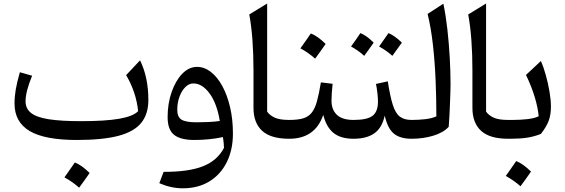

<svg xmlns="http://www.w3.org/2000/svg" viewBox="-20 -774 3154 1071"><path d="M750.5 -153.8Q739.7 -259.8 683.6 -355L761.2 -437.5Q807.6 -342.8 807.6 -216.3Q807.6 -137.7 767.6 -88.4Q727.5 -39.1 639.9 -16.1Q552.2 6.8 408.7 6.8Q229.5 6.8 145.3 -43.2Q61 -93.3 61 -196.8Q61 -234.9 67.9 -274.9Q74.7 -314.9 90.8 -371.1L159.2 -351.6Q122.6 -263.7 122.6 -208.5Q122.6 -168.5 153.1 -144Q183.6 -119.6 251.5 -108.9Q319.3 -98.1 431.6 -98.1Q567.9 -98.1 645 -111.6Q722.2 -125 750.5 -153.8ZM397.5 132.3Q435.5 147 480 190.9Q465.8 211.4 451.4 231.7Q437 252 421.4 272.9Q384.3 239.7 339.4 215.3Q354.5 193.8 368.7 173.8Q382.8 153.8 397.5 132.3Z M999.5 276.4Q934.6 276.4 868.7 248L892.6 184.6Q1032.7 185.1 1112.5 153.3Q1192.4 121.6 1229.5 50.8Q1229 34.7 1227.5 21Q1226.1 7.3 1223.6 -9.3Q1187 -1.5 1146.2 2.7Q1105.5 6.8 1064 6.8Q986.8 6.8 950.9 -22Q915 -50.8 915 -120.6Q915 -195.8 937 -259.5Q959 -323.2 996.1 -362.1Q1033.2 -400.9 1079.1 -400.9Q1120.1 -400.9 1156.2 -372.8Q1192.4 -344.7 1220 -294.2Q1247.6 -243.7 1263.4 -176Q1279.3 -108.4 1279.3 -28.8Q1279.3 61.5 1245.1 130.4Q1210.9 199.2 1148.2 237.8Q1085.4 276.4 999.5 276.4ZM1206.1 -99.1Q1189.9 -197.3 1148.9 -252.9Q1107.9 -308.6 1058.6 -308.6Q1034.2 -308.6 1013.7 -288.1Q993.2 -267.6 981 -234.1Q968.8 -200.7 968.8 -161.6Q968.8 -120.6 993.2 -106.2Q1017.6 -91.8 1075.7 -91.8Q1106 -91.8 1140.4 -93.3Q1174.8 -94.7 1206.1 -99.1Z M1470.2 -754.4V-151.4Q1484.9 -130.4 1512.7 -117.7Q1540.5 -105 1592.8 -105H1593.3V0H1592.8Q1490.7 0 1442.4 -44.2Q1394 -88.4 1394 -172.4V-380.9Q1394 -565.4 1370.6 -693.4Z M1713.9 -587.4Q1752 -572.8 1796.4 -528.8Q1782.2 -508.3 1767.8 -488Q1753.4 -467.8 1737.8 -446.8Q1700.7 -480 1655.8 -504.4Q1670.9 -525.9 1685.1 -545.9Q1699.2 -565.9 1713.9 -587.4ZM1593.3 0Q1576.7 0 1576.7 -33.2V-71.8Q1576.7 -105 1593.3 -105Q1640.1 -105 1669.9 -113.5Q1699.7 -122.1 1718 -144.5Q1736.3 -167 1747.8 -208.3Q1759.3 -249.5 1770 -314.5L1835.4 -306.6Q1832.5 -279.3 1830.8 -255.4Q1829.1 -231.4 1829.1 -212.4Q1829.1 -162.6 1858.9 -133.8Q1888.7 -105 1952.1 -105H1952.6V0H1952.1Q1880.4 0 1840.3 -32.5Q1800.3 -64.9 1783.2 -133.3Q1737.8 0 1593.3 0Z M1952.6 0Q1936 0 1936 -33.2V-71.8Q1936 -105 1952.6 -105Q2028.3 -105 2058.3 -128.2Q2088.4 -151.4 2088.4 -207.5Q2088.4 -226.6 2085 -256.8Q2081.5 -287.1 2077.1 -305.7L2143.1 -320.3Q2156.2 -235.8 2171.1 -189Q2186 -142.1 2210.4 -123.5Q2234.9 -105 2275.4 -105H2275.9V0H2275.4Q2213.4 0 2178.2 -27.6Q2143.1 -55.2 2126 -128.9Q2110.8 -60.1 2067.6 -30Q2024.4 0 1952.6 0ZM1938 -514.6Q1967.3 -554.2 1990.2 -589.4Q2023.9 -576.7 2064.5 -536.1Q2051.3 -517.1 2038.1 -499Q2024.9 -481 2011.7 -462.4Q1978 -493.2 1938 -514.6ZM2094.7 -514.6Q2116.2 -543.9 2147 -589.4Q2180.2 -576.2 2221.7 -536.1Q2191.9 -494.1 2168.5 -462.4Q2138.7 -490.2 2094.7 -514.6Z M2453.1 -753.4Q2466.8 -688.5 2475.6 -609.9Q2484.4 -531.2 2488.8 -451.7Q2493.2 -372.1 2493.2 -303.7Q2493.2 -290.5 2492.4 -262.7Q2491.7 -234.9 2490.2 -200Q2488.8 -165 2487.1 -129.9Q2485.4 -94.7 2482.9 -66.4Q2451.7 -33.2 2395.5 -16.6Q2339.4 0 2275.9 0Q2259.3 0 2259.3 -33.2V-71.8Q2259.3 -105 2275.9 -105Q2314 -105 2351.3 -109.1Q2388.7 -113.3 2414.1 -125Q2414.1 -222.2 2409.9 -324.5Q2405.8 -426.8 2395 -522.9Q2384.3 -619.1 2365.2 -696.3Z M2691.4 -754.4V-151.4Q2706.1 -130.4 2733.9 -117.7Q2761.7 -105 2814 -105H2814.5V0H2814Q2711.9 0 2663.6 -44.2Q2615.2 -88.4 2615.2 -172.4V-380.9Q2615.2 -565.4 2591.8 -693.4Z M2859.4 124.5Q2897.5 139.2 2941.9 183.1Q2927.7 203.6 2913.3 223.9Q2898.9 244.1 2883.3 265.1Q2846.2 231.9 2801.3 207.5Q2816.4 186 2830.6 166Q2844.7 146 2859.4 124.5ZM2814.5 0Q2797.9 0 2797.9 -33.2V-71.8Q2797.9 -105 2814.5 -105H2838.4Q2883.3 -105 2923.1 -109.6Q2962.9 -114.3 2984.9 -125.5Q2980.5 -173.3 2963.1 -231.4Q2945.8 -289.6 2914.1 -356L2997.1 -433.6Q3012.2 -399.9 3024.9 -354.2Q3037.6 -308.6 3045.4 -262Q3053.2 -215.3 3053.2 -179.2Q3053.2 -133.3 3040.3 -99.4Q3027.3 -65.4 2997.1 -26.9Q2958.5 -11.7 2919.4 -5.9Q2880.4 0 2827.6 0Z"/></svg>

Font: Pinar-DS1-FD Medium
Style: Regular
Weight: 500
Designer: Amin Abedi
Version: Version 3.000